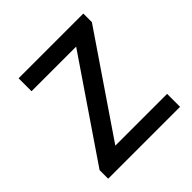

<svg xmlns="http://www.w3.org/2000/svg" viewBox="-151 -659 776 776"><g transform="rotate(-45 237.0 -271.5)"><path d="M35 0V-49L321 -469H66V-543H436V-494L150 -74H446V0Z"/></g></svg>

Font: Chiron Sans HK TT
Style: Regular
Weight: 400
Designer: Ryoko NISHIZUKA 西塚涼子 (kana, bopomofo & ideographs); Paul D. Hunt (Latin, Greek & Cyrillic); Sandoll Communications 산돌커뮤니
Foundry: Adobe
Version: Version 2.022;hotconv 1.0.109;makeotfexe 2.5.65596